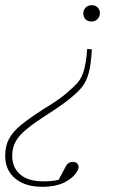

<svg xmlns="http://www.w3.org/2000/svg" viewBox="-44 -513 465 740"><path d="M310 -323Q307 -265 298 -232Q289 -199 273.5 -179.5Q258 -160 235 -141Q211 -119 145 -76Q90 -41 59 -15.5Q28 10 15.5 34Q3 58 3 87Q3 132 33.5 159Q64 186 124 186Q157 186 182 180L207 133Q217 111 236 111Q259 111 259 134Q251 162 214.5 184.5Q178 207 119 207Q53 207 14.5 175Q-24 143 -24 87Q-24 50 -9.5 22.5Q5 -5 38 -32Q71 -59 126 -94Q162 -116 183 -131Q204 -146 218 -159Q241 -178 256 -195.5Q271 -213 279.5 -242Q288 -271 292 -324ZM341 -463Q341 -449 332 -439.5Q323 -430 308 -430Q294 -430 285.5 -439Q277 -448 277 -461Q277 -474 286 -483.5Q295 -493 310 -493Q324 -493 332.5 -484Q341 -475 341 -463Z"/></svg>

Font: Source Serif 4 SmText ExtraLight
Style: Italic
Weight: 200
Italic angle: -12°
Designer: Frank Grießhammer
Foundry: Adobe
Version: Version 4.005;hotconv 1.1.0;makeotfexe 2.6.0